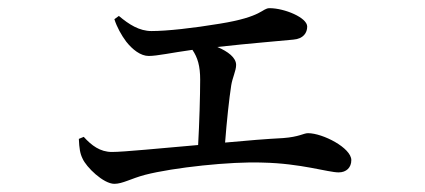

<svg xmlns="http://www.w3.org/2000/svg" viewBox="-20 -487 1040 470"><path d="M260 -440C266 -421 277 -401 289 -385C304 -366 324 -350 344 -350C365 -350 400 -358 451 -365C464 -346 470 -325 470 -292C470 -254 468 -184 465 -132C372 -124 283 -115 254 -115C225 -115 204 -131 185 -152L173 -147C174 -124 176 -111 182 -99C191 -78 233 -37 260 -37C280 -37 301 -50 335 -59C405 -77 545 -92 623 -89C717 -87 783 -65 809 -65C828 -65 840 -77 840 -95C840 -125 770 -161 734 -161C723 -161 713 -152 673 -149C634 -147 584 -143 531 -138C535 -190 541 -246 546 -278C549 -297 558 -314 558 -328C558 -346 538 -361 512 -372C592 -381 670 -387 698 -390C723 -392 732 -407 732 -422C732 -444 676 -467 640 -467C621 -467 624 -446 518 -429C452 -418 388 -411 351 -411C321 -411 296 -427 271 -448Z"/></svg>

Font: Noto Serif SC Medium
Style: Regular
Weight: 500
Designer: Ryoko NISHIZUKA 西塚涼子 (kana & ideographs); Frank Grießhammer (Latin, Greek & Cyrillic); Wenlong ZHANG 张文龙 (bopomofo); San
Foundry: Adobe Systems Incorporated
Version: Version 1.001;PS 1.001;hotconv 16.6.54;makeotf.lib2.5.65590